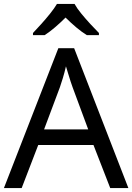

<svg xmlns="http://www.w3.org/2000/svg" viewBox="-20 -964 679 984"><path d="M545 0 459 -221H176L91 0H0L279 -717H360L638 0ZM352 -517Q349 -525 342 -546Q335 -567 328.5 -589.5Q322 -612 318 -624Q311 -593 302 -563.5Q293 -534 287 -517L206 -301H432ZM362 -944Q374 -922 396.5 -894.5Q419 -867 443.5 -840.5Q468 -814 487 -795V-784H425Q399 -800 371 -823.5Q343 -847 316 -874Q289 -847 262 -824Q235 -801 209 -784H149V-795Q168 -815 191.5 -841Q215 -867 237 -894.5Q259 -922 272 -944Z"/></svg>

Font: Noto Sans Lepcha
Style: Regular
Weight: 400
Designer: Monotype Design Team
Foundry: Monotype Imaging Inc.
Version: Version 2.006; ttfautohint (v1.8.4.7-5d5b)